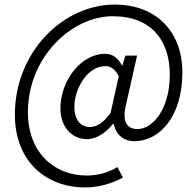

<svg xmlns="http://www.w3.org/2000/svg" viewBox="-20 -664 854 839"><path d="M45 -163C45 40 180 155 352 155C407 155 463 141 517 112L493 66C454 90 407 103 359 103C218 103 102 4 102 -174C102 -412 291 -593 473 -593C645 -593 722 -483 722 -338C722 -185 646 -100 581 -100C528 -100 515 -142 530 -204L579 -421H528L515 -378H513C496 -411 471 -429 440 -429C332 -429 244 -309 244 -191C244 -105 298 -56 359 -56C403 -56 444 -85 474 -123H477C486 -76 520 -47 567 -47C676 -47 777 -153 777 -348C777 -519 669 -644 481 -644C256 -644 45 -437 45 -163ZM463 -170C432 -128 403 -109 373 -109C334 -109 305 -138 305 -198C305 -276 362 -375 440 -375C462 -375 481 -365 499 -331Z"/></svg>

Font: Cambridge Sans Italic
Style: Regular
Weight: 400
Italic angle: -11°
Version: Version 2.000;PS 002.000;hotconv 1.0.88;makeotf.lib2.5.64775